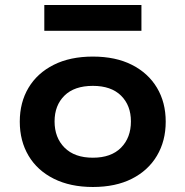

<svg xmlns="http://www.w3.org/2000/svg" viewBox="-20 -737 741 767"><path d="M351 10Q261 10 195 -23Q129 -56 94 -115Q59 -174 59 -251Q59 -328 94 -386.5Q129 -445 194.5 -478Q260 -511 351 -511Q442 -511 507 -478Q572 -445 607 -386.5Q642 -328 642 -251Q642 -174 607 -115Q572 -56 507 -23Q442 10 351 10ZM351 -107Q424 -107 463.5 -147Q503 -187 503 -252Q503 -316 463.5 -355Q424 -394 351 -394Q277 -394 237.5 -355Q198 -316 198 -252Q198 -187 238 -147Q278 -107 351 -107ZM157 -614V-717H545V-614Z"/></svg>

Font: Nunito Sans 7pt SemiExpanded
Style: Bold
Weight: 700
Width: 6
Designer: Vernon Adams
Foundry: Vernon Adams
Version: Version 3.101;gftools[0.9.27]